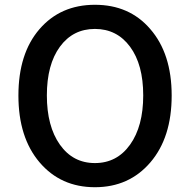

<svg xmlns="http://www.w3.org/2000/svg" viewBox="-20 -770 794 803"><path d="M608 -649Q698 -546 698 -370.5Q698 -195 609 -91Q520 13 377 13Q234 13 145.5 -91Q57 -195 57 -370.5Q57 -546 145 -648Q233 -750 377 -750Q521 -750 608 -649ZM230.5 -165Q285 -88 377 -88Q469 -88 524 -165Q579 -242 579 -371Q579 -500 524 -574.5Q469 -649 377 -649Q285 -649 230.5 -574.5Q176 -500 176 -371Q176 -242 230.5 -165Z"/></svg>

Font: Resource Han Rounded CN Medium
Style: Regular
Weight: 500
Designer: Cyano Hao (round all glyphs); Ryoko NISHIZUKA 西塚涼子 (kana, bopomofo & ideographs); Paul D. Hunt (Latin, Greek & Cyrillic)
Foundry: Cyano Hao
Version: 0.990